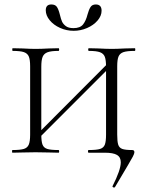

<svg xmlns="http://www.w3.org/2000/svg" viewBox="-20 -684 660 860"><path d="M572 -12Q582 -12 582 -2Q582 4 575 17.5Q568 31 553 56Q491 161 495 154Q493 156 491 156Q488 156 485.5 154Q483 152 484 150Q521 77 521 43Q521 20 504 10Q487 0 449 0H377Q374 0 374 -6Q374 -12 377 -12Q413 -12 428.5 -17Q444 -22 449.5 -36Q455 -50 455 -81V-385Q455 -415 449.5 -429.5Q444 -444 428 -450Q412 -456 378 -456Q375 -456 375 -462Q375 -468 378 -468L420 -467Q458 -465 481 -465Q502 -465 540 -467L584 -468Q586 -468 586 -462Q586 -456 584 -456Q549 -456 533 -450.5Q517 -445 511 -431Q505 -417 505 -387V-81Q505 -50 509.5 -36Q514 -22 527.5 -17Q541 -12 572 -12ZM129 -65 476 -413 489 -400 142 -53ZM37 -456Q35 -456 35 -462Q35 -468 37 -468L81 -467Q117 -465 139 -465Q164 -465 200 -467L242 -468Q245 -468 245 -462Q245 -456 242 -456Q209 -456 193 -450Q177 -444 171 -429.5Q165 -415 165 -385V-81Q165 -50 170.5 -36Q176 -22 191.5 -17Q207 -12 242 -12Q245 -12 245 -6Q245 0 242 0Q215 0 200 -1L139 -2L80 -1Q64 0 36 0Q34 0 34 -6Q34 -12 36 -12Q71 -12 87 -17Q103 -22 109 -36.5Q115 -51 115 -81V-387Q115 -417 109 -431Q103 -445 87 -450.5Q71 -456 37 -456ZM372 -619Q378 -641 385.5 -652.5Q393 -664 409 -664Q435 -664 435 -636Q435 -613 417 -592Q399 -571 370 -558.5Q341 -546 310 -546Q278 -546 249 -559Q220 -572 202.5 -593.5Q185 -615 185 -638Q185 -664 210 -664Q227 -664 234.5 -653.5Q242 -643 248 -619Q253 -598 258 -587Q263 -576 275 -567Q287 -558 309 -558Q339 -558 352 -574.5Q365 -591 372 -619Z"/></svg>

Font: Cormorant SC Light
Style: Regular
Weight: 300
Designer: Christian Thalmann (Catharsis Fonts)
Foundry: Catharsis Fonts
Version: Version 4.000